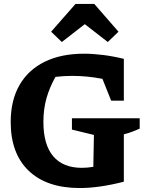

<svg xmlns="http://www.w3.org/2000/svg" viewBox="-20 -938 744 969"><path d="M383 11Q216 11 125 -76Q34 -163 34 -322Q34 -431 78 -508Q122 -585 205 -626Q288 -667 404 -667Q449 -667 500.5 -660.5Q552 -654 605 -641V-430H541L497 -540Q421 -555 344 -555Q302 -555 260 -550Q230 -497 214.5 -442Q199 -387 199 -323Q199 -208 248.5 -149.5Q298 -91 393 -91Q420 -91 451 -96L454 -257L343 -284V-341H685V-289Q668 -281 648 -273.5Q628 -266 605 -260V-21Q543 -5 487 3Q431 11 383 11ZM456 -918 578 -778 524 -726 408 -816 292 -726 238 -778 361 -918Z"/></svg>

Font: Piazzolla
Style: Bold
Weight: 700
Designer: Juan Pablo del Peral
Foundry: Huerta Tipografica
Version: Version 1.330